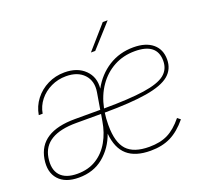

<svg xmlns="http://www.w3.org/2000/svg" viewBox="-129 -887 1100 1045"><g transform="rotate(-20 421.5 -364.5)"><path d="M156.7 11.7Q78.6 11.7 40.3 -31.2Q2 -74.2 14.2 -147.5Q39.1 -295.4 244.6 -295.4H391.1L407.2 -391.6Q417.5 -453.6 381.6 -492.4Q345.7 -531.2 277.8 -531.2Q231.4 -531.2 190.9 -512Q150.4 -492.7 123.5 -459Q96.7 -425.3 89.4 -382.8H66.9Q75.2 -432.1 105 -470.7Q134.8 -509.3 179.7 -531.5Q224.6 -553.7 276.9 -553.7Q351.6 -553.7 394.5 -511.5Q437.5 -469.2 430.7 -403.8Q468.8 -473.6 532.2 -513.7Q595.7 -553.7 676.3 -553.7Q747.1 -553.7 787.1 -520.8Q827.1 -487.8 827.1 -429.2Q827.1 -372.6 786.1 -338.4Q745.1 -304.2 653.3 -288.8Q561.5 -273.4 409.2 -272.9Q404.3 -240.7 404.3 -206.1V-199.2Q404.3 -102.1 444.3 -58.3Q484.4 -14.6 574.2 -14.6Q637.7 -14.6 681.6 -36.4Q725.6 -58.1 768.6 -110.8L786.1 -96.7Q740.7 -41.5 690.9 -16.8Q641.1 7.8 574.2 7.8Q485.8 7.8 439.2 -33.2Q392.6 -74.2 384.8 -159.7Q357.9 -84 299.8 -36.1Q241.7 11.7 156.7 11.7ZM387.7 -272.9H244.6Q57.6 -272.9 37.1 -147.5Q26.4 -81.5 57.4 -46.1Q88.4 -10.7 156.7 -10.7Q220.2 -10.7 266.6 -39.8Q313 -68.8 341.8 -119.4Q370.6 -169.9 380.9 -233.4ZM413.1 -295.4Q560.1 -295.9 645.8 -308.6Q731.4 -321.3 768.1 -350.3Q804.7 -379.4 804.7 -429.2Q804.7 -531.2 676.3 -531.2Q609.9 -531.2 555.7 -502.2Q501.5 -473.1 464.6 -420.2Q427.7 -367.2 413.1 -295.4ZM450.2 -606 567.4 -739.7H595.7L475.1 -606Z"/></g></svg>

Font: Inter Display Thin
Style: Italic
Weight: 100
Italic angle: -9.39999°
Designer: Rasmus Andersson
Foundry: rsms
Version: Version 4.000;git-a52131595